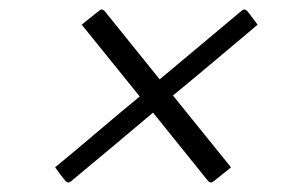

<svg xmlns="http://www.w3.org/2000/svg" viewBox="-20 -502 640 404"><path d="M96 -150Q141 -187 185 -224.5Q229 -262 274 -299Q243 -337 213 -374.5Q183 -412 152 -450Q160 -457 168 -463Q176 -469 188 -479Q191 -482 194 -482Q197 -482 200 -479Q229 -443 258 -407Q287 -371 316 -335Q359 -371 402 -407Q445 -443 488 -479Q491 -482 494 -482Q497 -482 500 -479Q506 -472 510.5 -465.5Q515 -459 522 -450Q478 -413 433.5 -375.5Q389 -338 344 -301Q375 -263 405 -225.5Q435 -188 466 -150Q458 -143 449 -136Q440 -129 430 -121Q427 -118 424 -118Q421 -118 418 -121Q389 -157 360 -193Q331 -229 302 -265Q257 -227 214 -191Q171 -155 130 -121Q127 -118 124 -118Q121 -118 118 -121Q108 -133 96 -150Z"/></svg>

Font: Recursive Mn Lnr St Lt
Style: Italic
Weight: 300
Italic angle: -15°
Monospace: yes
Version: Version 1.079;hotconv 1.0.112;makeotfexe 2.5.65598; ttfautoh